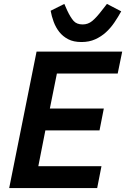

<svg xmlns="http://www.w3.org/2000/svg" viewBox="-20 -962 645 982"><path d="M27 0 167 -698H605L582 -586H271L235 -407H511L489 -295H212L176 -112H499L477 0ZM397 -747Q356 -747 328.5 -761.5Q301 -776 283 -799Q265 -822 254.5 -850.5Q244 -879 239 -907L309 -942L324 -908Q340 -874 356 -855.5Q372 -837 403 -837Q430 -837 451.5 -854.5Q473 -872 502 -910L527 -942L600 -904Q584 -875 565 -847Q546 -819 522 -797Q498 -775 467 -761Q436 -747 397 -747Z"/></svg>

Font: IBM Plex Sans SmBld
Style: Italic
Weight: 600
Italic angle: -11°
Designer: Mike Abbink, Paul van der Laan, Pieter van Rosmalen
Foundry: Bold Monday
Version: Version 3.005